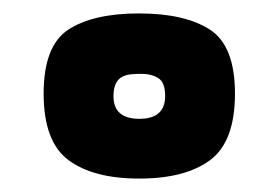

<svg xmlns="http://www.w3.org/2000/svg" viewBox="-20 -730 415 286"><path d="M330 -590.5Q330 -519 293 -491.5Q256 -464 187.5 -464Q119 -464 82 -491.5Q45 -519 45 -590.5Q45 -662 82 -686Q119 -710 187 -710Q255 -710 292.5 -686Q330 -662 330 -590.5ZM149 -587Q149 -553 187.5 -553Q226 -553 226 -587Q226 -607 216 -613.5Q206 -620 190.5 -620Q175 -620 168 -618Q149 -613 149 -587Z"/></svg>

Font: Titan One
Style: Regular
Weight: 400
Designer: Rodrigo Fuenzalida
Foundry: Rodrigo Fuenzalida
Version: Version 1.001